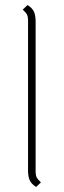

<svg xmlns="http://www.w3.org/2000/svg" viewBox="-20 -730 252 760"><path d="M91 -56V-650Q91 -664 87 -672Q83 -680 70 -692L89 -710Q107 -699 114 -684.5Q121 -670 121 -644V-50Q121 -37 125 -28.5Q129 -20 142 -8L123 10Q105 -1 98 -15.5Q91 -30 91 -56Z"/></svg>

Font: KoHo ExtraLight
Style: Regular
Weight: 275
Version: Version 1.000; ttfautohint (v1.6)